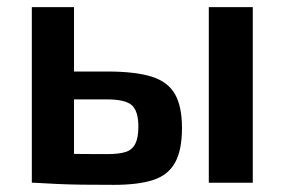

<svg xmlns="http://www.w3.org/2000/svg" viewBox="-20 -511 796 537"><path d="M279 -311Q359 -311 404.5 -296.5Q450 -282 469.5 -247.5Q489 -213 489 -153Q489 -91 469.5 -56Q450 -21 408 -7.5Q366 6 299 6Q247 6 209 5.5Q171 5 139.5 3.5Q108 2 73 0L85 -83Q103 -82 155.5 -81Q208 -80 279 -80Q313 -80 331.5 -86Q350 -92 358.5 -109Q367 -126 367 -157Q367 -200 349 -216.5Q331 -233 279 -233H84V-311ZM187 -491V0H69V-491ZM687 -491V0H564V-491Z"/></svg>

Font: Exo 2 SemiBold
Style: Regular
Weight: 600
Designer: Natanael Gama
Foundry: Natanael Gama
Version: Version 2.010